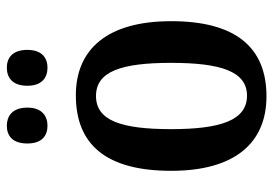

<svg xmlns="http://www.w3.org/2000/svg" viewBox="-139 -651 800 562"><g transform="rotate(-90 261.0 -370.0)"><path d="M344 -631C371 -631 396 -646 396 -690C396 -735 371 -750 344 -750C316 -750 291 -735 291 -690C291 -646 316 -631 344 -631ZM174 -631C201 -631 227 -646 227 -690C227 -735 201 -750 174 -750C146 -750 122 -735 122 -690C122 -646 146 -631 174 -631ZM260 10C404 10 480 -81 480 -269C480 -457 397 -548 263 -548C117 -548 42 -457 42 -269C42 -81 125 10 260 10ZM262 -47C190 -47 164 -124 164 -269C164 -415 189 -489 261 -489C333 -489 358 -415 358 -269C358 -124 333 -47 262 -47Z"/></g></svg>

Font: Noto Serif Ethiopic Condensed SemiBold
Style: Regular
Weight: 600
Width: 3
Designer: Monotype Design Team
Foundry: Monotype Imaging Inc.
Version: Version 2.102